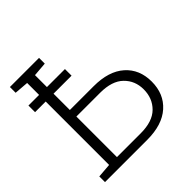

<svg xmlns="http://www.w3.org/2000/svg" viewBox="-185 -863 1015 1015"><g transform="rotate(-45 322.5 -355.5)"><path d="M34.2 0V-42.5L113.8 -48.8V-661.6L34.2 -668V-710.9H252V-668L172.4 -661.6V-400.9H350.1Q462.9 -400.9 523.9 -346.7Q585 -292.5 585 -201.2Q585 -109.4 523.7 -54.7Q462.4 0 350.1 0ZM172.4 -48.8H350.1Q438.5 -48.8 482.2 -92Q525.9 -135.3 525.9 -202.1Q525.9 -266.6 482.2 -309.3Q438.5 -352.1 350.1 -352.1H172.4ZM34.2 -522.9V-572.3H307.1V-522.9Z"/></g></svg>

Font: Roboto Slab Light
Style: Regular
Weight: 300
Designer: Google
Version: Version 2.000; ttfautohint (v1.8.1.43-b0c9)